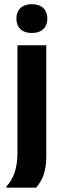

<svg xmlns="http://www.w3.org/2000/svg" viewBox="-20 -712 298 899"><path d="M129.2 -557.5C176.7 -557.5 201.7 -585 201.7 -625C201.7 -665 176.7 -692.5 129.2 -692.5C81.7 -692.5 56.7 -665 56.7 -625C56.7 -585 81.7 -557.5 129.2 -557.5ZM149.2 166.7C176.7 133.3 196.7 96.7 196.7 17.5V-500H61.7V3.3C61.7 76.7 43.3 124.2 10 161.7V166.7Z"/></svg>

Font: Familjen Grotesk
Style: Bold
Weight: 700
Designer: Anders Wikstroem, Jonas Baeckman, Matilda Gysing, Kristian Moeller
Foundry: Familjen STHLM AB
Version: Version 2.000